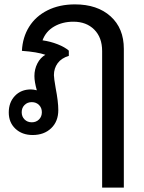

<svg xmlns="http://www.w3.org/2000/svg" viewBox="-20 -606 655 876"><path d="M545 -383V250H446V-373Q446 -435 410 -471Q374 -507 315 -507Q265 -507 227 -485Q189 -463 174 -422Q210 -417 243 -404Q276 -391 294 -375V-351Q260 -341 243 -317.5Q226 -294 226 -263Q226 -250 234 -204Q246 -142 246 -104Q246 -52 213.5 -21Q181 10 129 10Q81 10 50.5 -18.5Q20 -47 20 -93Q20 -139 48 -168.5Q76 -198 121 -198Q132 -198 148 -194Q137 -233 137 -259Q137 -290 150.5 -316.5Q164 -343 187 -356Q150 -369 80 -374Q83 -436 113 -484Q143 -532 197 -559Q251 -586 322 -586Q424 -586 484.5 -531.5Q545 -477 545 -383ZM171 -94Q171 -114 158 -127Q145 -140 125 -140Q105 -140 92 -127Q79 -114 79 -94Q79 -74 92 -61Q105 -48 125 -48Q145 -48 158 -61Q171 -74 171 -94Z"/></svg>

Font: Sarabun Medium
Style: Regular
Weight: 500
Designer: Suppakit Chalermlarp | Katatrad Co.,Ltd.
Foundry: Cadson Demak Co.,Ltd.
Version: Version 1.000; ttfautohint (v1.6)